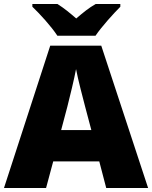

<svg xmlns="http://www.w3.org/2000/svg" viewBox="-20 -947 766 967"><path d="M269 -767H461C492 -813 552 -879 586 -913V-927H462C427 -907 399 -884 364 -854C329 -884 304 -905 269 -927H143V-913C181 -877 239 -813 269 -767ZM515 0H726L490 -717H233L0 0H212L248 -134H480ZM409 -409 440 -292H288L319 -409C331 -456 354 -550 363 -599C372 -550 399 -447 409 -409Z"/></svg>

Font: Noto Sans Sinhala Black
Style: Regular
Weight: 900
Designer: Jelle Bosma - Monotype Design Team
Foundry: Monotype Imaging Inc.
Version: Version 2.006